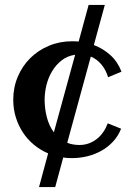

<svg xmlns="http://www.w3.org/2000/svg" viewBox="-20 -737 546 771"><path d="M196.3 -205.6 281.7 -517.1Q251 -512.7 228 -494.9Q205.1 -477.1 189.7 -451.7Q174.3 -426.3 166.7 -396Q159.2 -365.7 159.2 -336.4Q159.2 -301.3 168 -266.6Q176.8 -231.9 196.3 -205.6ZM400.9 -717.3 356.9 -556.2Q394 -542 423.3 -515.6Q452.6 -489.3 467.8 -449.2L414.1 -426.8Q405.3 -456.1 387.7 -477.5Q370.1 -499 344.7 -509.8L250 -163.6Q272 -154.8 299.3 -154.8Q319.3 -154.8 337.2 -161.4Q355 -168 369.6 -179.7Q384.3 -191.4 395 -207.3Q405.8 -223.1 412.6 -241.7L466.3 -220.2Q454.6 -190.4 433.8 -168.2Q413.1 -146 386.7 -131.3Q360.4 -116.7 330.3 -109.4Q300.3 -102.1 269.5 -102.1Q260.3 -102.1 251.5 -102.5Q242.7 -103 233.9 -104.5L201.7 14.2H136.7L173.3 -121.1Q142.1 -134.3 116.2 -155.8Q90.3 -177.2 72 -205.1Q53.7 -232.9 43.5 -266.1Q33.2 -299.3 33.2 -336.4Q33.2 -386.2 51.5 -429.2Q69.8 -472.2 101.6 -503.7Q133.3 -535.2 176.5 -553.2Q219.7 -571.3 269.5 -571.3Q276.4 -571.3 282.7 -571Q289.1 -570.8 295.9 -570.3L335.9 -717.3Z"/></svg>

Font: Aclonica
Style: Regular
Weight: 400
Designer: Astigmatic (AOETI)
Foundry: Astigmatic (AOETI)
Version: Version 1.000